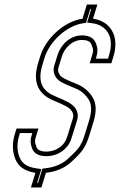

<svg xmlns="http://www.w3.org/2000/svg" viewBox="-20 -753 562 841"><path d="M161.5 68 181.1 4C226.7 -1.3 263.7 -17.2 292.1 -43.5C340.9 -88.8 354.8 -106.2 373.1 -166L389.6 -220C403.4 -265.3 402.1 -301.2 385.4 -327.5C368.8 -353.8 346.1 -372.8 317.4 -384.5C288.6 -396.2 269.4 -404.7 259.7 -410C250 -415.3 243.2 -421.7 239.5 -429C230.3 -446.8 235.3 -454.4 241.8 -476L251 -506C261.9 -541.5 295.5 -578 339 -578C361 -578 374.8 -571.7 380.2 -559C390.4 -535.4 388.9 -528.5 382 -506L372.8 -476H467.8L477 -506C504.8 -596.7 461.4 -661.1 387.5 -671L406.4 -733H360.4L341.5 -671C257.2 -658.5 179.2 -581.8 156 -506L146.8 -476C119.3 -385.9 155.2 -337.7 211.8 -314C240.5 -302 260.4 -292.8 271.4 -286.5C282.5 -280.2 290.3 -273.2 295 -265.5C306.1 -247.3 299.6 -236.5 292.7 -214L278.4 -167C277.4 -163.7 275.2 -157.2 271.9 -147.5C261.1 -115.7 226.4 -89 183.5 -89C159.5 -89 145 -95.5 140 -108.5C129.6 -135.5 132.9 -139.4 141.1 -166L148.4 -190H52.4L45.1 -166C33 -126.7 33.7 -90.2 47.1 -56.5C60.5 -22.8 89.8 -2.7 135.1 4L115.5 68ZM146.7 48 142.6 48 161 -12.4 138 -15.8C97.3 -21.8 75.9 -38.2 65.7 -63.9C54.1 -93 53.3 -124.4 64.2 -160.1L67.2 -170H121.4C113.8 -145.7 110 -130.6 121.3 -101.3C131 -76.3 157.4 -69 183.5 -69C234.6 -69 277 -100.4 290.9 -141.1C294.2 -150.8 296.3 -157.3 297.5 -161.1L311.9 -208.1C317.6 -226.9 328.3 -249.1 312.1 -275.9C305 -287.5 294.3 -296.4 281.3 -303.9C268.7 -311.1 248.6 -320.3 219.5 -332.4C170.9 -352.8 141.1 -388.9 166 -470.1L175.1 -500.1C196.2 -568.9 269.4 -640.1 344.4 -651.2L356.9 -653.1L375.2 -713H379.4L361.5 -654.3L384.8 -651.2C391.1 -650.3 397.1 -649 402.7 -647.3C451.7 -632.5 480.4 -585.6 457.9 -511.8L453 -496H399.9L401.1 -500.2C408.1 -523.1 410 -540.5 398.6 -566.9C388.5 -590.3 363.9 -598 339 -598C283.7 -598 244.6 -553.2 231.9 -511.8L222.7 -481.8C217.1 -463.5 208.9 -444.8 221.7 -419.9C227.8 -408 238 -399.1 250 -392.5C261.4 -386.2 280.7 -377.8 309.9 -366C334.9 -355.8 354 -339.8 368.5 -316.8C380.8 -297.5 383.5 -268.4 370.5 -225.8L353.9 -171.8C336.3 -114.1 327 -103.2 278.5 -58.2C253.7 -35.1 221.1 -20.8 178.8 -15.9L165.8 -14.3Z"/></svg>

Font: Din Kursivschrift
Style: EngGhost
Weight: 400
Version: Version 1.089